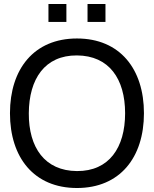

<svg xmlns="http://www.w3.org/2000/svg" viewBox="-20 -928 772 963"><path d="M366 15C581.5 15 702 -138 702 -360C702 -582 581.5 -735 366 -735C150.5 -735 30 -582 30 -360C30 -138 150.5 15 366 15ZM124.5 -360C125.5 -532.5 205 -651 366 -650C527 -649 607.5 -532.5 607.5 -360C607.5 -187.5 527 -69 366 -70C205 -71 123.5 -187.5 124.5 -360ZM223 -818H313V-908H223ZM419 -818H509V-908H419Z"/></svg>

Font: Eudonet Medium
Style: Regular
Weight: 500
Designer: Mikhail Sharanda
Foundry: Mikhail Sharanda
Version: Version 4.503;Glyphs 3.1.2 (3151)